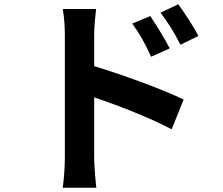

<svg xmlns="http://www.w3.org/2000/svg" viewBox="-20 -819 1040 897"><path d="M682 -744 598 -709C635 -657 657 -617 686 -554L773 -593C750 -638 710 -702 682 -744ZM813 -799 730 -760C767 -710 791 -673 823 -610L907 -651C884 -696 842 -759 813 -799ZM283 -81C283 -42 279 19 273 58H430C425 17 420 -53 420 -81V-364C528 -328 678 -270 782 -215L838 -354C746 -399 553 -470 420 -510V-656C420 -698 425 -742 429 -777H273C280 -741 283 -692 283 -656Z"/></svg>

Font: Noto Sans HK
Style: Bold
Weight: 700
Designer: Ryoko NISHIZUKA 西塚涼子 (kana, bopomofo & ideographs); Paul D. Hunt (Latin, Greek & Cyrillic); Sandoll Communications 산돌커뮤니
Foundry: Adobe
Version: Version 2.002;hotconv 1.0.116;makeotfexe 2.5.65601